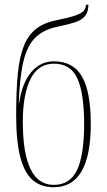

<svg xmlns="http://www.w3.org/2000/svg" viewBox="-20 -778 450 808"><path d="M206 10Q154 10 119 -19Q84 -48 66 -114.5Q48 -181 48 -293Q48 -396 55 -467.5Q62 -539 80.5 -585Q99 -631 132.5 -657Q166 -683 218 -693Q273 -704 299 -713.5Q325 -723 333 -733.5Q341 -744 342 -758H352Q352 -727 337.5 -710Q323 -693 295 -684Q267 -675 224 -666Q164 -654 129.5 -620.5Q95 -587 79 -521.5Q63 -456 59 -346H61Q73 -429 111.5 -474.5Q150 -520 207 -520Q288 -520 325 -456Q362 -392 362 -256Q362 10 206 10ZM206 0Q275 0 304.5 -63Q334 -126 334 -256Q334 -384 306 -447Q278 -510 207 -510Q140 -510 108 -444.5Q76 -379 76 -266Q76 0 206 0Z"/></svg>

Font: Noto Serif Display ExtraCondensed Thin
Style: Regular
Weight: 100
Width: 2
Designer: Monotype Design Team
Foundry: Monotype Imaging Inc.
Version: Version 2.009